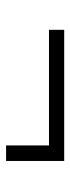

<svg xmlns="http://www.w3.org/2000/svg" viewBox="180 -542 231 631"><g transform="rotate(90 295.5 -226.5)"><path d="M509 -322H78V-272H458V-131H509Z"/></g></svg>

Font: SnT
Style: Regular
Weight: 300
Designer: Natanael Gama
Version: Version 1.001;PS 001.001;hotconv 1.0.70;makeotf.lib2.5.58329